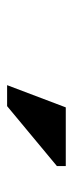

<svg xmlns="http://www.w3.org/2000/svg" viewBox="148 -868 205 540"><g transform="rotate(90 250.0 -597.5)"><path d="M219 -515.5 281.5 -680.5H446.5V-655.5L278 -515.5Z"/></g></svg>

Font: Newsreader 16pt 16pt ExtraBold
Style: Regular
Weight: 800
Version: Version 1.003